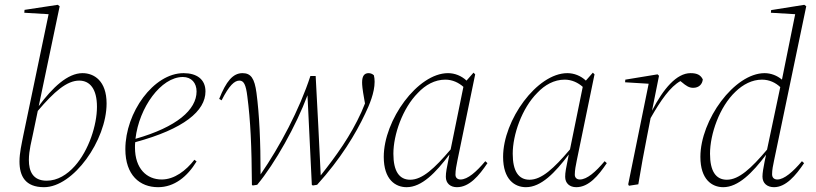

<svg xmlns="http://www.w3.org/2000/svg" viewBox="-20 -766 3392 798"><path d="M100 -101C100 -141 112 -184 117 -209L137 -305C205 -385 258 -431 309 -431C354 -431 383 -396 383 -322C383 -246 349 -141 291 -76C259 -40 219 -15 174 -15C116 -15 100 -55 100 -101ZM163 12C285 12 423 -183 423 -336C423 -430 371 -462 323 -462C261 -462 198 -402 141 -325L228 -740L220 -746L82 -725L81 -713L182 -707L77 -204C70 -168 61 -130 61 -95C61 -34 85 12 163 12Z M740 -446C776 -446 797 -421 797 -386C797 -310 715 -238 543 -189C558 -319 649 -446 740 -446ZM637 12C704 12 758 -31 797 -95L788 -102C753 -57 705 -20 652 -20C590 -20 541 -65 541 -153C541 -160 541 -168 542 -175C745 -230 834 -305 834 -386C834 -437 797 -462 743 -462C618 -462 501 -298 501 -146C501 -38 561 12 637 12Z M1027 2 1030 5 1049 2C1123 -87 1211 -244 1258 -370L1276 2L1280 5L1298 2C1396 -106 1458 -209 1498 -294C1515 -329 1537 -381 1537 -426C1537 -436 1536 -445 1534 -453C1529 -458 1521 -462 1512 -462C1495 -462 1485 -451 1485 -424C1485 -413 1486 -397 1494 -353L1497 -336L1482 -300C1437 -201 1378 -119 1313 -37C1307 -175 1299 -313 1292 -450H1270C1225 -311 1143 -157 1063 -41C1063 -179 1058 -289 1046 -380C1038 -440 1023 -462 988 -462C948 -462 920 -428 891 -355L901 -349C933 -412 955 -431 975 -431C993 -431 1002 -415 1008 -365C1021 -266 1026 -159 1027 2Z M1615 -127C1615 -206 1653 -316 1717 -380C1748 -413 1787 -435 1831 -435C1861 -435 1887 -422 1906 -405L1853 -145C1786 -66 1735 -19 1685 -19C1639 -19 1615 -55 1615 -127ZM1879 12C1931 12 1971 -36 2006 -88L1997 -96C1960 -52 1924 -20 1894 -20C1882 -20 1873 -27 1873 -40C1873 -58 1877 -79 1881 -98L1955 -457L1948 -464L1919 -431C1898 -451 1870 -462 1842 -462C1716 -462 1575 -267 1575 -114C1575 -20 1623 12 1670 12C1733 12 1791 -48 1848 -124C1836 -64 1833 -50 1833 -31C1833 -4 1852 12 1879 12Z M2111 -127C2111 -206 2149 -316 2213 -380C2244 -413 2283 -435 2327 -435C2357 -435 2383 -422 2402 -405L2349 -145C2282 -66 2231 -19 2181 -19C2135 -19 2111 -55 2111 -127ZM2375 12C2427 12 2467 -36 2502 -88L2493 -96C2456 -52 2420 -20 2390 -20C2378 -20 2369 -27 2369 -40C2369 -58 2373 -79 2377 -98L2451 -457L2444 -464L2415 -431C2394 -451 2366 -462 2338 -462C2212 -462 2071 -267 2071 -114C2071 -20 2119 12 2166 12C2229 12 2287 -48 2344 -124C2332 -64 2329 -50 2329 -31C2329 -4 2348 12 2375 12Z M2591 0 2594 6 2633 0C2645 -73 2656 -132 2669 -198L2684 -275C2726 -349 2766 -406 2808 -429L2813 -425C2832 -409 2844 -401 2861 -401C2885 -401 2899 -416 2901 -436C2892 -454 2878 -462 2850 -462C2792 -462 2737 -397 2690 -306L2719 -451L2713 -457L2579 -435L2578 -424L2676 -418Z M2931 -127C2931 -208 2970 -322 3037 -385C3068 -415 3106 -435 3147 -435C3178 -435 3204 -422 3223 -404L3168 -144C3102 -66 3051 -19 3001 -19C2955 -19 2931 -55 2931 -127ZM3197 12C3246 12 3287 -36 3322 -88L3313 -96C3276 -52 3239 -20 3211 -20C3196 -20 3189 -29 3189 -42C3189 -60 3193 -79 3197 -98L3331 -740L3323 -746L3185 -724L3184 -713L3285 -707L3230 -435C3210 -452 3184 -462 3158 -462C3032 -462 2891 -267 2891 -114C2891 -20 2939 12 2986 12C3048 12 3107 -47 3164 -123L3158 -95C3153 -70 3149 -47 3149 -32C3149 -4 3169 12 3197 12Z"/></svg>

Font: Source Serif 4 Display Light
Style: Italic
Weight: 300
Italic angle: -12°
Designer: Frank Grießhammer
Foundry: Adobe Systems Incorporated
Version: Version 4.004;hotconv 1.0.117;makeotfexe 2.5.65602